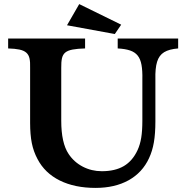

<svg xmlns="http://www.w3.org/2000/svg" viewBox="-20 -900 910 943"><path d="M369.1 -879.9 575.2 -778.8 543.9 -732.9 309.1 -775.9ZM20 -710.9H397.9V-662.1Q360.4 -661.1 336.9 -656.7Q313.5 -652.3 301 -642.3Q288.6 -632.3 284.4 -614Q280.3 -595.7 280.8 -566.9V-307.1Q280.8 -197.8 316.9 -144Q343.3 -104 386.5 -81.5Q429.7 -59.1 480 -59.1Q545.4 -59.1 588.4 -84.5Q631.3 -109.9 655.8 -163.1Q668 -189.5 673.6 -223.4Q679.2 -257.3 679.2 -308.1V-509.8Q680.2 -552.7 675 -581.3Q669.9 -609.9 656.2 -627Q642.6 -644 618.7 -652.1Q594.7 -660.2 558.1 -662.1V-710.9H855V-662.1Q811 -658.7 786.1 -643.6Q761.2 -628.4 751.5 -596.4Q741.7 -564.5 743.2 -509.8V-304.2Q743.2 -244.1 735.8 -201.2Q728.5 -158.2 711.9 -123Q679.2 -52.2 611.6 -14.6Q543.9 22.9 449.2 22.9Q347.2 22.9 273.7 -13.4Q200.2 -49.8 164.1 -119.1Q144.5 -155.8 136.2 -197.3Q127.9 -238.8 127.9 -296.9V-566.9Q128.9 -594.7 125 -612.8Q121.1 -630.9 109.1 -641.4Q97.2 -651.9 75.7 -656.5Q54.2 -661.1 20 -662.1Z"/></svg>

Font: BIZ UDPMincho
Style: Bold
Weight: 700
Designer: TypeBank Co., Ltd.
Foundry: Morisawa Inc.
Version: Version 1.06